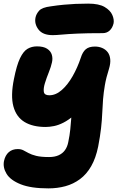

<svg xmlns="http://www.w3.org/2000/svg" viewBox="-22 -779 665 1060"><path d="M245 261Q149 261 92.5 238.5Q36 216 14.5 181Q-7 146 0 110Q7 78 26.5 61Q46 44 76 44Q94 44 106.5 50.5Q119 57 135.5 66Q152 75 178 81.5Q204 88 249 88Q280 88 302 78Q324 68 337 49.5Q350 31 355 5Q363 -34 366 -64.5Q369 -95 371 -122Q373 -149 375.5 -177.5Q378 -206 385 -240L443 -205Q414 -166 385 -141Q356 -116 328.5 -102Q301 -88 276 -83Q251 -78 230 -78Q159 -78 113.5 -105.5Q68 -133 52 -191.5Q36 -250 55 -343Q70 -419 88.5 -457.5Q107 -496 130 -509.5Q153 -523 182 -523Q218 -523 238 -510Q258 -497 264 -477Q270 -457 265 -435Q260 -411 247.5 -380Q235 -349 226 -320Q217 -291 220 -272Q223 -253 250 -253Q286 -253 319 -282Q352 -311 379 -358.5Q406 -406 424 -460Q434 -492 451.5 -507Q469 -522 502 -522Q524 -522 542.5 -514Q561 -506 572.5 -491Q584 -476 586.5 -453Q589 -430 580 -400Q564 -350 557 -309Q550 -268 547 -231Q544 -194 542.5 -155.5Q541 -117 536 -72Q531 -27 520 30Q507 94 481.5 138.5Q456 183 419.5 210Q383 237 339 249Q295 261 245 261ZM269 -585Q214 -585 190.5 -616Q167 -647 174 -682Q178 -702 194 -720Q210 -738 258 -744Q298 -750 330.5 -753Q363 -756 395 -757.5Q427 -759 465 -759Q524 -759 555.5 -740.5Q587 -722 598 -696.5Q609 -671 605 -650Q599 -625 583.5 -610.5Q568 -596 545 -596Q459 -596 405 -593.5Q351 -591 319.5 -588Q288 -585 269 -585Z"/></svg>

Font: Shantell Sans ExtraBold
Style: Italic
Weight: 800
Italic angle: -11°
Designer: Stephen Nixon, Anya Danilova, Shantell Martin
Foundry: Arrow Type
Version: Version 1.011;[c5ecc13dd]